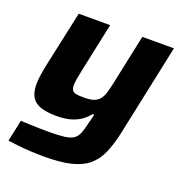

<svg xmlns="http://www.w3.org/2000/svg" viewBox="-129 -622 892 942"><g transform="rotate(20 317.0 -151.5)"><path d="M203 207Q167 207 130.5 205Q94 203 63.5 199.5Q33 196 12 193L36 81Q62 82 87 83Q112 84 136 84.5Q160 85 182 85Q234 85 264.5 81Q295 77 311.5 65.5Q328 54 336.5 31.5Q345 9 353 -27Q356 -38 359 -49.5Q362 -61 364 -70H355Q336 -46 311.5 -30.5Q287 -15 257.5 -8Q228 -1 192 -1Q136 -1 104 -13.5Q72 -26 59 -51.5Q46 -77 46 -115Q46 -135 50 -162Q54 -189 60 -218L123 -510H287L232 -250Q227 -228 223.5 -207Q220 -186 220 -173Q220 -155 226.5 -146Q233 -137 247.5 -134.5Q262 -132 286 -132Q317 -132 336 -138Q355 -144 367 -158Q379 -172 386 -194.5Q393 -217 400 -250L455 -510H620L518 -28Q504 35 484 80Q464 125 429.5 153Q395 181 340.5 194Q286 207 203 207Z"/></g></svg>

Font: Saira SemiExpanded
Style: Bold Italic
Weight: 700
Width: 6
Italic angle: -12°
Designer: Hector Gatti with collaboration of the Omnibus-Type team
Foundry: Omnibus-Type
Version: Version 1.101